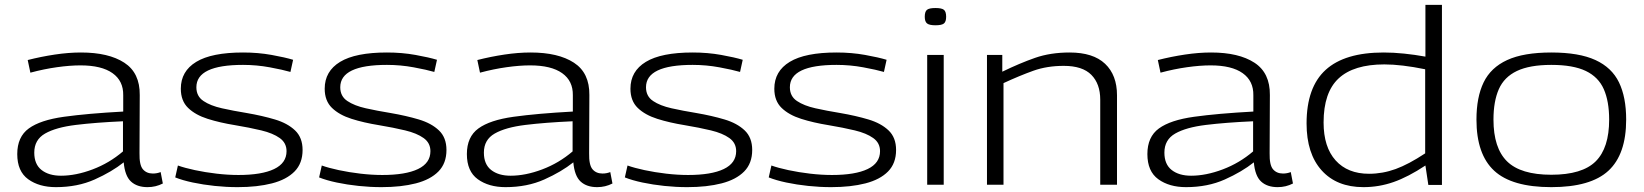

<svg xmlns="http://www.w3.org/2000/svg" viewBox="-20 -760 6765 790"><path d="M51 -126Q51 -197 98.5 -231.5Q146 -266 243 -279.5Q340 -293 487 -301V-368Q488 -427 443 -459Q398 -491 311 -491Q268 -491 214.5 -483.5Q161 -476 105 -461L94 -513Q149 -527 205.5 -535.5Q262 -544 313 -544Q427 -544 491.5 -502Q556 -460 555 -369L554 -130Q553 -81 568 -63.5Q583 -46 609 -46Q626 -46 641 -52L650 -5Q621 10 587 10Q544 10 519 -13Q494 -36 489 -92Q440 -53 369.5 -21.5Q299 10 210 10Q141 10 96 -22.5Q51 -55 51 -126ZM121 -132Q121 -84 151 -60.5Q181 -37 231 -37Q292 -37 361 -63Q430 -89 486 -137V-261Q374 -256 292 -246Q210 -236 165.5 -210.5Q121 -185 121 -132Z M701 -30 712 -79Q740 -69 782 -60Q824 -51 871 -45.5Q918 -40 961 -40Q1057 -40 1108 -64.5Q1159 -89 1159 -138Q1159 -172 1131 -192Q1103 -212 1055 -223.5Q1007 -235 947 -245Q885 -255 834.5 -271Q784 -287 754 -316Q724 -345 724 -395Q724 -467 787.5 -505.5Q851 -544 980 -544Q1042 -544 1097.5 -534Q1153 -524 1186 -514L1175 -464Q1144 -473 1090 -483Q1036 -493 980 -493Q788 -493 788 -401Q788 -364 817 -344.5Q846 -325 893 -314.5Q940 -304 995 -295Q1059 -284 1111 -268.5Q1163 -253 1194 -223.5Q1225 -194 1225 -143Q1225 -88 1192 -54.5Q1159 -21 1099 -5.5Q1039 10 958 10Q911 10 863.5 5Q816 0 773.5 -9Q731 -18 701 -30Z M1293 -30 1304 -79Q1332 -69 1374 -60Q1416 -51 1463 -45.5Q1510 -40 1553 -40Q1649 -40 1700 -64.5Q1751 -89 1751 -138Q1751 -172 1723 -192Q1695 -212 1647 -223.5Q1599 -235 1539 -245Q1477 -255 1426.5 -271Q1376 -287 1346 -316Q1316 -345 1316 -395Q1316 -467 1379.5 -505.5Q1443 -544 1572 -544Q1634 -544 1689.5 -534Q1745 -524 1778 -514L1767 -464Q1736 -473 1682 -483Q1628 -493 1572 -493Q1380 -493 1380 -401Q1380 -364 1409 -344.5Q1438 -325 1485 -314.5Q1532 -304 1587 -295Q1651 -284 1703 -268.5Q1755 -253 1786 -223.5Q1817 -194 1817 -143Q1817 -88 1784 -54.5Q1751 -21 1691 -5.5Q1631 10 1550 10Q1503 10 1455.5 5Q1408 0 1365.5 -9Q1323 -18 1293 -30Z M1901 -126Q1901 -197 1948.5 -231.5Q1996 -266 2093 -279.5Q2190 -293 2337 -301V-368Q2338 -427 2293 -459Q2248 -491 2161 -491Q2118 -491 2064.5 -483.5Q2011 -476 1955 -461L1944 -513Q1999 -527 2055.5 -535.5Q2112 -544 2163 -544Q2277 -544 2341.5 -502Q2406 -460 2405 -369L2404 -130Q2403 -81 2418 -63.5Q2433 -46 2459 -46Q2476 -46 2491 -52L2500 -5Q2471 10 2437 10Q2394 10 2369 -13Q2344 -36 2339 -92Q2290 -53 2219.5 -21.5Q2149 10 2060 10Q1991 10 1946 -22.5Q1901 -55 1901 -126ZM1971 -132Q1971 -84 2001 -60.5Q2031 -37 2081 -37Q2142 -37 2211 -63Q2280 -89 2336 -137V-261Q2224 -256 2142 -246Q2060 -236 2015.5 -210.5Q1971 -185 1971 -132Z M2551 -30 2562 -79Q2590 -69 2632 -60Q2674 -51 2721 -45.5Q2768 -40 2811 -40Q2907 -40 2958 -64.5Q3009 -89 3009 -138Q3009 -172 2981 -192Q2953 -212 2905 -223.5Q2857 -235 2797 -245Q2735 -255 2684.5 -271Q2634 -287 2604 -316Q2574 -345 2574 -395Q2574 -467 2637.5 -505.5Q2701 -544 2830 -544Q2892 -544 2947.5 -534Q3003 -524 3036 -514L3025 -464Q2994 -473 2940 -483Q2886 -493 2830 -493Q2638 -493 2638 -401Q2638 -364 2667 -344.5Q2696 -325 2743 -314.5Q2790 -304 2845 -295Q2909 -284 2961 -268.5Q3013 -253 3044 -223.5Q3075 -194 3075 -143Q3075 -88 3042 -54.5Q3009 -21 2949 -5.5Q2889 10 2808 10Q2761 10 2713.5 5Q2666 0 2623.5 -9Q2581 -18 2551 -30Z M3143 -30 3154 -79Q3182 -69 3224 -60Q3266 -51 3313 -45.5Q3360 -40 3403 -40Q3499 -40 3550 -64.5Q3601 -89 3601 -138Q3601 -172 3573 -192Q3545 -212 3497 -223.5Q3449 -235 3389 -245Q3327 -255 3276.5 -271Q3226 -287 3196 -316Q3166 -345 3166 -395Q3166 -467 3229.5 -505.5Q3293 -544 3422 -544Q3484 -544 3539.5 -534Q3595 -524 3628 -514L3617 -464Q3586 -473 3532 -483Q3478 -493 3422 -493Q3230 -493 3230 -401Q3230 -364 3259 -344.5Q3288 -325 3335 -314.5Q3382 -304 3437 -295Q3501 -284 3553 -268.5Q3605 -253 3636 -223.5Q3667 -194 3667 -143Q3667 -88 3634 -54.5Q3601 -21 3541 -5.5Q3481 10 3400 10Q3353 10 3305.5 5Q3258 0 3215.5 -9Q3173 -18 3143 -30Z M3829 -656Q3804 -656 3794.5 -663.5Q3785 -671 3785 -691Q3785 -712 3794 -719.5Q3803 -727 3829 -727Q3855 -727 3864 -719.5Q3873 -712 3873 -691Q3873 -671 3864 -663.5Q3855 -656 3829 -656ZM3795 0V-534H3863V0Z M4041 0V-534H4104V-465Q4176 -500 4239 -522Q4302 -544 4381 -544Q4478 -544 4527 -497.5Q4576 -451 4576 -368V0H4507V-350Q4507 -415 4470.5 -452Q4434 -489 4357 -489Q4288 -489 4232 -469Q4176 -449 4109 -418V0Z M4701 -126Q4701 -197 4748.5 -231.5Q4796 -266 4893 -279.5Q4990 -293 5137 -301V-368Q5138 -427 5093 -459Q5048 -491 4961 -491Q4918 -491 4864.5 -483.5Q4811 -476 4755 -461L4744 -513Q4799 -527 4855.5 -535.5Q4912 -544 4963 -544Q5077 -544 5141.5 -502Q5206 -460 5205 -369L5204 -130Q5203 -81 5218 -63.5Q5233 -46 5259 -46Q5276 -46 5291 -52L5300 -5Q5271 10 5237 10Q5194 10 5169 -13Q5144 -36 5139 -92Q5090 -53 5019.5 -21.5Q4949 10 4860 10Q4791 10 4746 -22.5Q4701 -55 4701 -126ZM4771 -132Q4771 -84 4801 -60.5Q4831 -37 4881 -37Q4942 -37 5011 -63Q5080 -89 5136 -137V-261Q5024 -256 4942 -246Q4860 -236 4815.5 -210.5Q4771 -185 4771 -132Z M5857 1 5845 -79Q5774 -32 5714 -11Q5654 10 5590 10Q5480 10 5418 -59Q5356 -128 5356 -252Q5356 -401 5434.5 -472.5Q5513 -544 5673 -544Q5713 -544 5757 -539.5Q5801 -535 5845 -527V-740H5913V1ZM5844 -129V-475Q5795 -485 5753 -490Q5711 -495 5676 -495Q5550 -495 5488 -437.5Q5426 -380 5426 -256Q5426 -155 5475.5 -100Q5525 -45 5613 -45Q5669 -45 5722.5 -64.5Q5776 -84 5844 -129Z M6055 -268Q6055 -360 6084.5 -421Q6114 -482 6181.5 -513Q6249 -544 6363 -544Q6477 -544 6544.5 -513Q6612 -482 6641.5 -421Q6671 -360 6671 -268Q6671 -125 6598 -57.5Q6525 10 6363 10Q6201 10 6128 -57.5Q6055 -125 6055 -268ZM6125 -268Q6125 -151 6181 -96Q6237 -41 6363 -41Q6490 -41 6545.5 -96Q6601 -151 6601 -268Q6601 -343 6579 -393Q6557 -443 6505 -468Q6453 -493 6363 -493Q6274 -493 6221.5 -468Q6169 -443 6147 -393Q6125 -343 6125 -268Z"/></svg>

Font: Georama Extended Light
Style: Regular
Weight: 300
Width: 7
Designer: Jean-Baptiste Levee
Foundry: Production Type
Version: Version 1.000